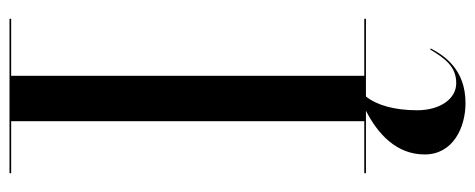

<svg xmlns="http://www.w3.org/2000/svg" viewBox="-318 -472 1000 404"><g transform="rotate(-90 182.0 -270.0)"><path d="M19.5 -3.5V0H151C103 24.5 59 63.5 59 123.5C59 183.5 116 209.5 167 209.5C238.5 209.5 267 164.5 282 136.5L280 135C261.5 165.5 244.5 190 209 190C175 190 152 154.5 152 108C152 60.5 162.5 23 181 0H344.5V-3.5H224.5V-746.5H344.5V-750H19.5V-746.5H129V-3.5Z"/></g></svg>

Font: Bodoni* 48pt
Style: Regular
Weight: 400
Version: Version 2.3